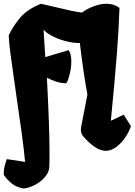

<svg xmlns="http://www.w3.org/2000/svg" viewBox="-38 -808 730 1041"><path d="M671.9 -124Q662.1 -93.8 641.1 -62.7Q620.1 -31.7 592.3 -11Q564.5 9.8 535.6 9.8Q505.4 9.8 473.1 -13.2Q440.9 -36.1 414.6 -67.4Q407.7 -75.2 404.1 -83.7Q400.4 -92.3 400.4 -104.5Q400.4 -108.9 402.3 -121.6L436 -295.9Q414.6 -407.7 395 -574.7Q353 -574.7 311.5 -586.7Q270 -598.6 239.5 -615.7Q209 -632.8 198.2 -647.5L207.5 -498.5L334.5 -536.1Q348.6 -514.6 348.6 -474.6Q348.6 -440.9 339.8 -405.5Q331.1 -370.1 321.8 -356.9Q294.9 -356 267.1 -365.2Q239.3 -374.5 216.3 -386.7Q230.5 -115.7 230.5 22.9Q230.5 67.9 229 104.5Q224.6 131.3 201.9 156Q179.2 180.7 147.9 196.3Q116.7 211.9 88.4 213.9Q50.3 207 25.4 186.5Q0.5 166 -17.6 140.6Q-18.1 115.7 -14.4 99.1Q-10.7 82.5 -1 54.7L98.1 69.8Q91.3 -0.5 79.6 -86.9Q67.9 -173.3 47.9 -308.6Q27.8 -447.3 18.8 -516.4Q9.8 -585.4 9.3 -616.2Q27.8 -657.7 66.7 -706.8Q105.5 -755.9 184.1 -787.6Q196.3 -785.2 258.3 -770.5Q314.9 -756.8 346.9 -750Q378.9 -743.2 406.2 -739.7Q433.6 -760.7 470.9 -774.2Q508.3 -787.6 537.1 -787.6Q582 -787.6 609.9 -764.6Q606 -650.4 595.5 -514.2Q585 -377.9 563 -153.3L632.8 -186Z"/></svg>

Font: Fruktur
Style: Regular
Weight: 400
Designer: Viktoriya Grabowska
Foundry: Viktoriya Grabowska
Version: Version 1.004; ttfautohint (v1.4.1)